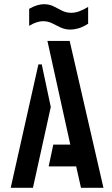

<svg xmlns="http://www.w3.org/2000/svg" viewBox="-20 -895 535 915"><path d="M316 -754Q290 -754 269 -764Q248 -774 228.5 -784Q209 -794 185 -794Q172 -794 155.5 -789Q139 -784 119 -772V-853Q140 -865 157.5 -870Q175 -875 189 -875Q215 -875 235 -865Q255 -855 275 -844.5Q295 -834 320 -834Q337 -834 356 -840.5Q375 -847 400 -862V-782Q375 -766 354 -760Q333 -754 316 -754ZM366 0 343 -102H212L234 -206H315L206 -700H312L473 0ZM31 0 163 -588H179L222 -385L137 0Z"/></svg>

Font: Stick No Bills ExtraLight SemiBold
Style: Regular
Weight: 600
Version: Version 2.000